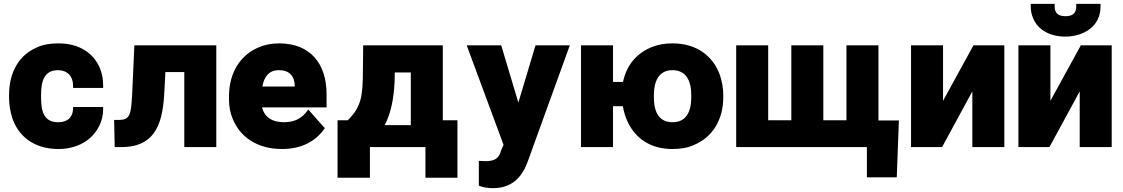

<svg xmlns="http://www.w3.org/2000/svg" viewBox="-20 -763 5825 996"><path d="M27 -257C27 -221 33 -185 43 -153C74 -58 154 10 284 10C352 10 409 -13 447 -47C483 -79 515 -131 515 -196V-208H359V-196C356 -153 330 -129 282 -129C209 -129 193 -182 193 -258V-270C193 -345 211 -399 281 -399C328 -399 359 -368 359 -320V-307H515V-320C515 -353 510 -382 498 -410C465 -488 391 -538 283 -538C241 -538 203 -532 171 -517C80 -478 27 -390 27 -270Z M572 -141 575 0H610C795 0 826 -137 833 -296L838 -389H936V0H1102V-528H677L667 -305C666 -273 664 -246 662 -224C657 -170 650 -141 600 -141Z M1168 -246C1168 -211 1174 -178 1187 -147C1224 -55 1311 10 1443 10C1545 10 1616 -31 1659 -90L1665 -98L1579 -195L1570 -183C1545 -150 1509 -129 1453 -129C1388 -129 1351 -159 1339 -206H1674V-275C1674 -430 1592 -538 1428 -538C1388 -538 1353 -531 1321 -517C1228 -478 1168 -387 1168 -264ZM1341 -314C1350 -364 1374 -399 1427 -399C1481 -399 1509 -369 1509 -314Z M1731 -139V159H1899V0H2187V159H2353V-139H2277V-528H1864L1862 -352C1861 -325 1860 -302 1857 -282C1849 -217 1823 -178 1784 -139ZM1976 -114C2007 -174 2023 -249 2027 -340L2028 -387H2111V-114Z M2401 -528 2592 -12 2577 24V25C2566 59 2546 73 2497 73C2491 73 2484 72 2476 72H2464V200C2485 209 2509 213 2538 213C2645 213 2693 145 2719 71L2936 -528H2758L2669 -231L2580 -528Z M2994 0H3160V-212H3211C3216 -182 3225 -154 3237 -129C3276 -48 3350 10 3469 10C3510 10 3547 4 3580 -11C3673 -50 3732 -137 3732 -260V-269C3732 -307 3725 -342 3714 -375C3680 -469 3598 -538 3468 -538C3432 -538 3400 -533 3370 -522C3286 -492 3230 -427 3212 -338H3160V-528H2994ZM3372 -259V-269C3372 -342 3398 -399 3468 -399C3539 -399 3566 -344 3566 -269V-259C3566 -184 3540 -129 3469 -129C3397 -129 3372 -184 3372 -259Z M3799 0H4477V157H4632L4643 -138H4537V-528H4371V-139H4251V-528H4085V-139H3965V-528H3799Z M4706 0H4867L5024 -289V0H5190V-528H5030L4872 -240V-528H4706Z M5263 0H5424L5581 -289V0H5747V-528H5587L5429 -240V-528H5263ZM5327 -730C5327 -707 5331 -687 5340 -667C5365 -607 5428 -573 5508 -573C5534 -573 5559 -578 5581 -585C5640 -605 5689 -651 5689 -730V-743H5563V-730C5563 -696 5546 -679 5508 -679C5470 -679 5451 -694 5451 -730V-743H5327Z"/></svg>

Font: Asimov Pro
Style: Ult
Weight: 900
Designer: Google
Version: Version 2.000980; 2014